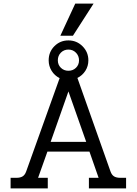

<svg xmlns="http://www.w3.org/2000/svg" viewBox="-20 -1049 761 1069"><path d="M386 -850H316L399 -1029H501ZM682 -59V0H475V-59H529L478 -205H244L192 -59H246V0H39V-59H72Q93 -59 106 -67Q119 -75 126 -95L312 -614Q284 -628 267.5 -654.5Q251 -681 251 -713Q251 -760 283 -792Q315 -824 361 -824Q407 -824 439.5 -791.5Q472 -759 472 -713Q472 -681 455.5 -655Q439 -629 411 -615L595 -95Q602 -75 615 -67Q628 -59 650 -59ZM302 -713Q302 -688 319 -671.5Q336 -655 361 -655Q386 -655 403 -671.5Q420 -688 420 -713Q420 -738 403 -755.5Q386 -773 361 -773Q336 -773 319 -756Q302 -739 302 -713ZM460 -259 361 -540 262 -259Z"/></svg>

Font: Pridi Light
Style: Regular
Weight: 300
Designer: Katatrad Team
Foundry: CadsonDemak
Version: Version 1.003